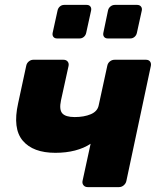

<svg xmlns="http://www.w3.org/2000/svg" viewBox="-20 -764 649 784"><path d="M338 0Q327 0 321 -7.5Q315 -15 317 -25L350 -177Q323 -159 286.5 -149.5Q250 -140 206 -140Q115 -140 73 -189.5Q31 -239 54 -342L87 -495Q89 -506 97.5 -513Q106 -520 116 -520H239Q250 -520 256 -513Q262 -506 260 -495L229 -354Q221 -316 234.5 -301Q248 -286 285 -286Q323 -286 350.5 -297.5Q378 -309 383 -334L418 -495Q420 -506 428.5 -513Q437 -520 448 -520H576Q587 -520 592.5 -513Q598 -506 596 -495L496 -25Q494 -15 485.5 -7.5Q477 0 466 0ZM420 -607Q410 -607 405 -613.5Q400 -620 402 -630L421 -721Q423 -731 431 -737.5Q439 -744 449 -744H540Q550 -744 555.5 -737.5Q561 -731 559 -721L539 -630Q537 -620 529.5 -613.5Q522 -607 512 -607ZM213 -607Q203 -607 198 -613.5Q193 -620 195 -630L215 -721Q217 -731 224.5 -737.5Q232 -744 242 -744H334Q344 -744 349 -737.5Q354 -731 352 -721L332 -630Q330 -620 322.5 -613.5Q315 -607 305 -607Z"/></svg>

Font: Rubik
Style: Bold Italic
Weight: 700
Italic angle: -12°
Designer: Hubert and Fischer
Foundry: Hubert and Fischer
Version: Version 2.300;gftools[0.9.30]